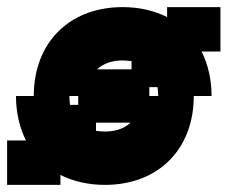

<svg xmlns="http://www.w3.org/2000/svg" viewBox="-20 -520 640 540"><path d="M75 -250H25C25 -203 35 -161 53 -125H0V0H150V-28C186 -10 228 0 275 0C425 0 525 -100 525 -250H575C575 -297 565 -339 547 -375H600V-500H450V-472C414 -490 372 -500 325 -500C175 -500 75 -400 75 -250ZM175 -250H200V-225H177C176 -233 175 -241 175 -250ZM250 -152V-175H347C328 -157 302 -150 275 -150C267 -150 258 -151 250 -152ZM253 -325C272 -343 298 -350 325 -350C333 -350 342 -349 350 -348V-325ZM400 -250V-275H423C424 -267 425 -259 425 -250Z"/></svg>

Font: LS-VG5000 Bold Shifted
Style: Regular
Weight: 400
Designer: Justin Bihan, 2021
Foundry: Justin Bihan, 2021
Version: Version 1.000;Glyphs 3.1.2 (3151)